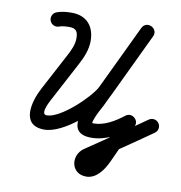

<svg xmlns="http://www.w3.org/2000/svg" viewBox="-89 -673 937 995"><g transform="rotate(10 379.0 -175.0)"><path d="M158 -502.1C158 -502.1 158 -502.1 158 -502.1C171.3 -507.4 194.4 -509 209.4 -508.8C209.4 -508.8 209.5 -508.8 209.7 -508.8C209.8 -508.8 209.9 -508.8 209.9 -508.8C247.4 -508.8 256.2 -491.7 256.2 -455.7C256.2 -424.4 240.8 -391.8 226.4 -364.7C191.6 -299.2 156.8 -233.6 122.1 -168.1C84.5 -97.2 46 37.5 174 37.5C276.5 37.5 435.9 -106.9 482.7 -194.3C482.7 -194.4 482.9 -194.7 483.1 -195.1C483.3 -195.5 483.5 -195.9 483.5 -195.9C537.5 -309.3 591.6 -422.8 645.6 -536.2C656.4 -558.8 644.8 -578.1 627.9 -586.2C611 -594.2 588.7 -591 577.9 -568.5C515.3 -437.4 452.7 -306.3 390.2 -175.2C390.2 -175.2 390.3 -175.5 390.5 -175.9C390.7 -176.2 390.8 -176.5 390.8 -176.5C356.1 -110.9 278.8 36.6 420.6 36.6C495.1 36.6 564.9 -2.8 622 -47.5C637 -59.2 626.7 -79.2 610.6 -91.9C594.5 -104.5 572.7 -109.9 564.8 -92.6C533.9 -24.9 503 42.8 472.1 110.4C472.1 110.4 472.1 110.4 472.1 110.4C472.1 110.4 472.1 110.4 472.1 110.4C467 121.7 444.9 164.8 429.9 164.5C429.9 164.5 429.8 164.5 429.6 164.5C429.4 164.5 429.2 164.5 429.2 164.5C429.1 164.5 429.6 164.3 429.5 164.2C428.2 163.4 429.1 163.7 429.4 165.1C431.1 172.4 425.3 170.1 437.3 162C539 93.1 641.2 24.5 741.6 -46.4C758.5 -58.3 762.6 -81.7 750.6 -98.6C738.7 -115.5 715.3 -119.6 698.4 -107.6C698.4 -107.6 698.4 -107.6 698.4 -107.6C598.3 -37 496.6 31.3 395.2 100C332.2 142.6 348.2 239.5 429.2 239.5C429.2 239.5 429.1 239.5 428.9 239.5C428.7 239.5 428.6 239.5 428.6 239.5C483.5 240.5 520 186 540.3 141.6C540.3 141.6 540.3 141.6 540.4 141.6C540.4 141.6 540.4 141.6 540.4 141.6C571.2 73.9 602.1 6.2 633 -61.4C640.9 -78.8 634.1 -95.9 621.6 -105.8C609 -115.7 590.8 -118.3 575.7 -106.5C532.6 -72.7 477.3 -38.4 420.6 -38.4C418.7 -38.4 408.2 -40.1 409.2 -39.3C410.6 -38 410.6 -35.2 412.4 -34.6C415.1 -33.8 412.5 -40.3 413 -43C414.4 -50.3 416.8 -57.5 419.4 -64.4C429.6 -91.1 443.8 -116.3 457.2 -141.5C457.2 -141.5 457.3 -141.9 457.5 -142.2C457.7 -142.5 457.8 -142.9 457.8 -142.9C520.4 -274 583 -405.1 645.6 -536.2C656.4 -558.7 644.8 -578.1 627.9 -586.2C611 -594.2 588.7 -591 577.9 -568.5C523.9 -455 469.8 -341.6 415.8 -228.2C415.8 -228.2 416 -228.6 416.2 -229C416.4 -229.3 416.6 -229.7 416.6 -229.7C383.9 -168.7 245.7 -37.5 174 -37.5C133.8 -37.5 180.3 -117.9 188.3 -132.9C223.1 -198.5 257.9 -264 292.6 -329.6C313.1 -368.1 331.2 -411.4 331.2 -455.7C331.2 -532.7 289.3 -583.8 209.9 -583.8C209.9 -583.8 210 -583.8 210.2 -583.8C210.3 -583.8 210.4 -583.8 210.4 -583.8C185.3 -584.2 153.7 -581.2 130.1 -571.7C110.9 -564 101.6 -542.2 109.3 -523C117 -503.7 138.8 -494.4 158 -502.1Z"/></g></svg>

Font: FRB American Cursive Extrabold
Style: Bold Italic
Weight: 800
Italic angle: -25°
Version: Version 2.0;Modular Font Editor K font №1